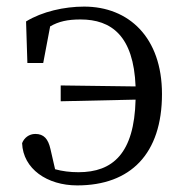

<svg xmlns="http://www.w3.org/2000/svg" viewBox="-20 -548 562 582"><path d="M63 -357H111L132 -468C158 -483 185 -489 224 -489C318 -489 385 -439 391 -286L164 -289V-241L391 -246C387 -83 322 -26 218 -26C192 -26 169 -29 147 -35L133 -96C126 -127 113 -142 87 -142C68 -142 53 -130 47 -114C50 -36 123 14 214 14C376 14 471 -82 471 -263C471 -435 370 -528 235 -528C175 -528 108 -513 59 -483Z"/></svg>

Font: Source Han Serif
Style: Regular
Weight: 400
Designer: Ryoko NISHIZUKA 西塚涼子 (kana & ideographs); Frank Grießhammer (Latin, Greek & Cyrillic); Wenlong ZHANG 张文龙 (bopomofo); San
Foundry: Adobe Systems Incorporated
Version: Version 1.001;PS 1.001;hotconv 16.6.54;makeotf.lib2.5.65590